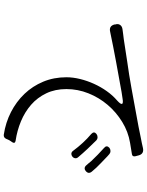

<svg xmlns="http://www.w3.org/2000/svg" viewBox="102 -884 795 1040"><g transform="rotate(90 500.0 -363.5)"><path d="M709 14Q643 4 586.5 -25Q530 -54 488 -98Q446 -142 422 -199.5Q398 -257 398 -325Q398 -361 407.5 -399.5Q417 -438 433.5 -474.5Q450 -511 473 -543.5Q496 -576 524 -600Q567 -639 511 -629Q494 -627 478 -624Q462 -621 445 -618L313 -594Q272 -586 232 -578.5Q192 -571 151 -562Q120 -555 112 -586V-590Q107 -605 114.5 -616Q122 -627 138 -629Q150 -631 163.5 -632.5Q177 -634 192 -636L316 -655Q351 -660 386.5 -665.5Q422 -671 459 -678L601 -704Q635 -710 666 -716Q697 -722 725 -728Q741 -731 755.5 -734Q770 -737 782 -740Q813 -746 821 -717L826 -698Q829 -682 814 -680L753 -670Q693 -660 640 -627.5Q587 -595 547.5 -548.5Q508 -502 485 -444.5Q462 -387 462 -325Q462 -264 485 -216Q508 -168 547 -134Q586 -100 636.5 -79Q687 -58 742 -50Q759 -47 750 -32Q738 -17 732 0Q725 16 709 14ZM874 -434Q869 -440 863.5 -446Q858 -452 852 -460Q835 -478 817.5 -495Q800 -512 781 -529Q764 -543 780 -558Q788 -564 798 -564Q807 -564 814 -558Q820 -553 826 -547.5Q832 -542 839 -535Q852 -523 864 -511Q876 -499 888 -487Q900 -474 909 -463Q924 -445 906 -430Q899 -424 892 -424Q882 -424 874 -434ZM796 -362Q776 -389 753.5 -413.5Q731 -438 705 -460Q689 -475 705 -488Q713 -494 723 -494Q732 -494 739 -488Q763 -464 786 -439.5Q809 -415 831 -389Q838 -381 836.5 -372Q835 -363 827 -357Q820 -352 813 -352Q803 -352 796 -362Z"/></g></svg>

Font: Higure Gothic
Style: Regular
Weight: 400
Designer: Yoshimichi Ohira
Foundry: Positype
Version: Version 1.000